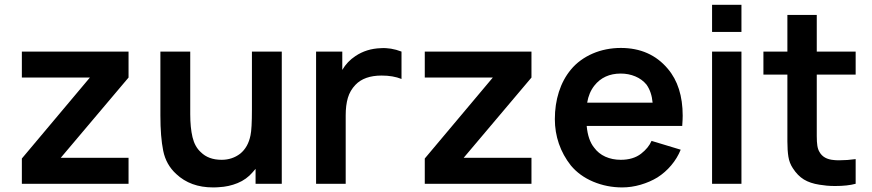

<svg xmlns="http://www.w3.org/2000/svg" viewBox="-20 -782 3709 817"><path d="M527 0H73V-107.5L362.5 -452H73V-562.5H527V-452L238.5 -110.5H527Z M1179 -562.5V0H1067.5V-63.5L1055 -49Q1029 -18.5 991.2 -3Q953.5 12.5 911.5 14.5Q907.5 15 901.2 15.2Q895 15.5 886.5 15.5Q790.5 15.5 730 -41.5Q686.5 -81 674.5 -140.5Q662.5 -199.5 662.5 -290.5V-562.5H789.5V-296Q789.5 -239 799.2 -198.2Q809 -157.5 834.5 -134.5Q867 -102 923 -102Q968 -102 1002 -128Q1036 -155.5 1046 -206.5Q1052 -233.5 1052 -316.5V-317.5V-562.5Z M1688.5 -562.5V-446Q1652.5 -460.5 1604 -460.5Q1530 -460.5 1492.5 -421Q1469.5 -397 1460.2 -365.5Q1451 -334 1451 -291.5V0H1325V-562.5H1436.5V-484.5Q1457.5 -520.5 1492.5 -543.5Q1539.5 -575 1600 -577Q1643 -580 1688.5 -562.5Z M2241.5 0H1787.5V-107.5L2077 -452H1787.5V-562.5H2241.5V-452L1953 -110.5H2241.5Z M2508 -154Q2526.5 -128.5 2556 -115.2Q2585.5 -102 2621.5 -102Q2674.5 -102 2708 -128Q2739.5 -152.5 2752.5 -182.5L2876.5 -145Q2862 -109 2836.2 -78.5Q2810.5 -48 2777.5 -27Q2745.5 -7.5 2706.2 4Q2667 15.5 2627.5 15.5Q2562.5 15.5 2504 -9Q2446 -33.5 2409 -78Q2375.5 -120.5 2358.2 -170.5Q2341 -220.5 2341 -275Q2341 -337 2358.2 -391Q2375.5 -445 2409 -485.5Q2427.5 -508 2451.2 -525.2Q2475 -542.5 2502.2 -554.2Q2529.5 -566 2559.8 -572Q2590 -578 2621.5 -578Q2747 -578 2821.5 -489.5Q2885 -415 2885 -289.5Q2885 -282.5 2884.5 -271.5Q2884 -260.5 2883 -246H2476.5Q2482 -186 2508 -154ZM2509 -417.5Q2485.5 -387.5 2478.5 -345H2757Q2753 -391 2731 -422Q2712 -445 2683.2 -457Q2654.5 -469 2621.5 -469Q2549.5 -469 2509 -417.5Z M3135 -761.5V-646H3010V-761.5ZM3135 -562.5V0H3010V-562.5Z M3455.5 -236.5V-203Q3455.5 -177.5 3458 -161.8Q3460.5 -146 3467 -135.5Q3484 -104.5 3528.5 -101Q3532 -100.5 3538 -100.2Q3544 -100 3552.5 -100Q3568.5 -100 3585.5 -101.2Q3602.5 -102.5 3621 -105V0Q3586.5 9.5 3533.5 9.5Q3514.5 9.5 3498 8Q3481.5 6.5 3467 4Q3427.5 -2 3400.8 -18.2Q3374 -34.5 3353.5 -66.5Q3339 -88.5 3334.8 -115Q3330.5 -141.5 3330.5 -180V-230V-464.5H3228.5V-562.5H3330.5V-718.5H3455.5V-562.5H3621V-464.5H3455.5Z"/></svg>

Font: Russisch Sans
Style: Bold
Weight: 700
Designer: Michael Sharanda (font) & Cristiano Sobral (main changes)
Foundry: Michael Sharanda
Version: Version 2.00;September 8, 2020;FontCreator 13.0.0.2681 64-bi